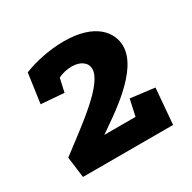

<svg xmlns="http://www.w3.org/2000/svg" viewBox="-95 -880 558 559"><g transform="rotate(-30 184.0 -600.0)"><path d="M110 -654 120 -699C135 -707 152 -710 166 -710C196 -710 215 -695 215 -674C215 -623 106 -547 25 -485L34 -415H337L347 -535L266 -545L254 -490H149C202 -527 326 -605 326 -687C326 -733 288 -785 183 -785C134 -785 83 -774 47 -759L33 -660Z"/></g></svg>

Font: Zilla Slab Bold
Style: Regular
Weight: 700
Designer: Typotheque.com
Foundry: Typotheque type foundry
Version: Version 1.3; 2018